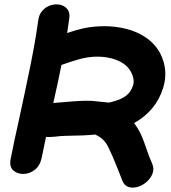

<svg xmlns="http://www.w3.org/2000/svg" viewBox="-20 -768 775 872"><path d="M536 53Q545 76 564.5 81.5Q584 87 606 80.5Q628 74 646.5 57.5Q665 41 673 19.5Q681 -2 671 -25Q656 -59 646 -89.5Q636 -120 624 -149Q612 -178 589 -209Q689 -265 721 -369Q746 -449 708 -525Q684 -569 644 -596.5Q604 -624 555 -636.5Q506 -649 454.5 -649Q403 -649 357 -639Q326 -632 285 -618Q290 -653 295 -687Q298 -712 285.5 -727Q273 -742 252.5 -746.5Q232 -751 210 -744Q188 -737 172 -719Q156 -701 153 -671Q140 -578 119 -474.5Q98 -371 70 -242Q41 -112 28 -44Q22 -11 40 5.5Q58 22 85.5 22Q113 22 137 4Q161 -14 169 -50Q178 -93 189 -146Q204 -145 227 -147Q229 -147 256 -150Q268 -151 276 -151Q367 -152 412 -157Q452 -140 471 -101.5Q490 -63 511 -10L536 53ZM222 -300Q246 -405 259 -473L297 -486Q333 -498 355 -503Q404 -514 449 -509.5Q494 -505 527 -487.5Q560 -470 575 -441Q593 -406 584 -379Q575 -351 553 -333.5Q531 -316 487 -305L474 -302L397 -310Q350 -312 269 -304Q265 -304 248 -302.5Q231 -301 222 -300Z"/></svg>

Font: Balsamiq Sans
Style: Bold Italic
Weight: 700
Italic angle: -12°
Designer: Michael Angeles
Foundry: Balsamiq SRL
Version: Version 1.020; ttfautohint (v1.8.4.7-5d5b);gftools[0.9.26]